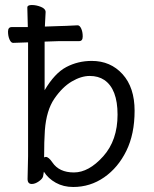

<svg xmlns="http://www.w3.org/2000/svg" viewBox="-20 -729 613 766"><path d="M272 17Q233 17 202.5 0Q172 -17 155 -44L152 -26Q150 -16 135 -5.5Q120 5 107 5Q90 5 90 -15L92 -106V-560L33 -558H32Q24 -558 18 -571.5Q12 -585 12 -603Q12 -621 27 -621H91L89 -699Q89 -709 107 -709Q125 -709 143.5 -701.5Q162 -694 162 -681L159 -623L217 -625Q232 -625 289 -628H290Q298 -628 304 -615Q310 -602 310 -583.5Q310 -565 296 -565H218L158 -563V-369Q198 -437 244.5 -461.5Q291 -486 346 -486Q421 -486 469 -433Q517 -380 517 -287Q517 -194 484 -127Q451 -60 395.5 -21.5Q340 17 272 17ZM189 -81Q216 -41 275 -41Q334 -41 391.5 -105Q449 -169 449 -271.5Q449 -374 396 -410Q372 -426 338 -426Q304 -426 266.5 -404Q229 -382 197 -335.5Q165 -289 159 -209Q156 -167 156 -101Q160 -103 163 -103Q174 -103 189 -81Z"/></svg>

Font: LXGW WenKai TC
Style: Regular
Weight: 400
Designer: LXGW / Fontworks Inc.
Foundry: LXGW / Fontworks Inc.
Version: Version 1.330